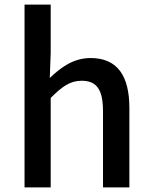

<svg xmlns="http://www.w3.org/2000/svg" viewBox="-20 -817 661 837"><path d="M87 0H201V-390C250 -439 285 -465 336 -465C401 -465 429 -427 429 -332V0H544V-346C544 -486 492 -564 375 -564C300 -564 245 -523 197 -477L201 -586V-797H87Z"/></svg>

Font: Genne Gothic Medium
Style: Regular
Weight: 500
Designer: Ryoko NISHIZUKA (kana & ideographs); Paul D. Hunt (Latin, Greek & Cyrillic); Wenlong ZHANG (bopomofo); Sandoll Communica
Foundry: Adobe Systems Incorporated
Version: Version 1.004;PS 1.004;hotconv 16.6.51;makeotf.lib2.5.65220